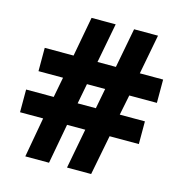

<svg xmlns="http://www.w3.org/2000/svg" viewBox="-106 -810 864 907"><g transform="rotate(15 326.5 -356.5)"><path d="M498 -405 478 -306H601V-195H458L420 0H302L339 -195H250L214 0H98L133 -195H20V-306H155L174 -405H54V-519H195L231 -713H349L312 -519H402L439 -713H556L519 -519H633V-405ZM272 -306H361L380 -405H291Z"/></g></svg>

Font: Noto Sans Armenian ExtraBold
Style: Regular
Weight: 800
Version: Version 2.007